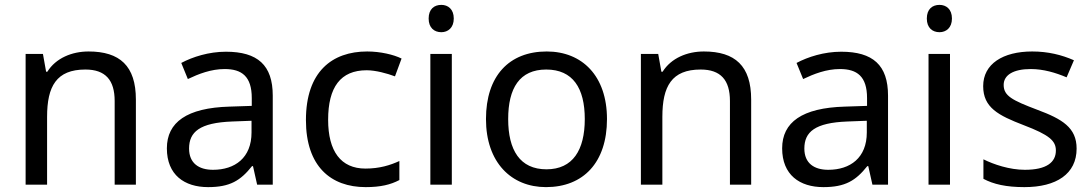

<svg xmlns="http://www.w3.org/2000/svg" viewBox="-20 -757 4478 787"><path d="M343 -546C275 -546 209 -519 174 -463H169L156 -536H85V0H173V-278C173 -403 211 -472 330 -472C412 -472 450 -429 450 -343V0H537V-349C537 -487 471 -546 343 -546Z M906 -545C836 -545 770 -524 723 -499L750 -433C794 -454 845 -474 901 -474C971 -474 1012 -444 1012 -355V-323L921 -320C746 -315 664 -256 664 -149C664 -40 736 10 833 10C923 10 966 -17 1013 -76H1017L1034 0H1098V-365C1098 -490 1036 -545 906 -545ZM932 -259 1011 -262V-214C1011 -110 943 -61 853 -61C795 -61 755 -88 755 -148C755 -216 798 -254 932 -259Z M1479 10C1540 10 1581 0 1617 -19V-97C1580 -80 1536 -66 1478 -66C1377 -66 1325 -137 1325 -266C1325 -400 1376 -469 1483 -469C1520 -469 1567 -456 1599 -444L1626 -517C1594 -533 1539 -546 1485 -546C1341 -546 1234 -463 1234 -265C1234 -75 1336 10 1479 10Z M1789 -737C1760 -737 1737 -720 1737 -681C1737 -643 1760 -625 1789 -625C1816 -625 1840 -643 1840 -681C1840 -720 1816 -737 1789 -737ZM1832 -536H1744V0H1832Z M2468 -269C2468 -446 2366 -546 2221 -546C2067 -546 1972 -446 1972 -269C1972 -91 2076 10 2218 10C2371 10 2468 -91 2468 -269ZM2063 -269C2063 -396 2110 -472 2219 -472C2328 -472 2377 -396 2377 -269C2377 -142 2328 -63 2220 -63C2111 -63 2063 -142 2063 -269Z M2865 -546C2797 -546 2731 -519 2696 -463H2691L2678 -536H2607V0H2695V-278C2695 -403 2733 -472 2852 -472C2934 -472 2972 -429 2972 -343V0H3059V-349C3059 -487 2993 -546 2865 -546Z M3428 -545C3358 -545 3292 -524 3245 -499L3272 -433C3316 -454 3367 -474 3423 -474C3493 -474 3534 -444 3534 -355V-323L3443 -320C3268 -315 3186 -256 3186 -149C3186 -40 3258 10 3355 10C3445 10 3488 -17 3535 -76H3539L3556 0H3620V-365C3620 -490 3558 -545 3428 -545ZM3454 -259 3533 -262V-214C3533 -110 3465 -61 3375 -61C3317 -61 3277 -88 3277 -148C3277 -216 3320 -254 3454 -259Z M3831 -737C3802 -737 3779 -720 3779 -681C3779 -643 3802 -625 3831 -625C3858 -625 3882 -643 3882 -681C3882 -720 3858 -737 3831 -737ZM3874 -536H3786V0H3874Z M4393 -148C4393 -234 4334 -269 4232 -307C4129 -346 4094 -364 4094 -409C4094 -449 4133 -474 4205 -474C4257 -474 4307 -459 4352 -440L4382 -510C4332 -532 4276 -546 4211 -546C4091 -546 4010 -495 4010 -404C4010 -316 4072 -284 4176 -244C4281 -204 4308 -180 4308 -140C4308 -92 4270 -61 4181 -61C4118 -61 4053 -83 4011 -104V-24C4052 -2 4104 10 4179 10C4310 10 4393 -44 4393 -148Z"/></svg>

Font: Noto Sans Bengali
Style: Regular
Weight: 400
Designer: Jelle Bosma - Monotype Design Team
Foundry: Monotype Imaging Inc.
Version: Version 2.003